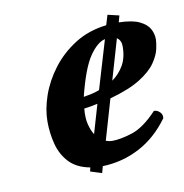

<svg xmlns="http://www.w3.org/2000/svg" viewBox="-64 -536 602 628"><g transform="rotate(-10 237.5 -221.5)"><path d="M333 -475 371 -466 365 -444Q410 -443 433.5 -431.5Q457 -420 466 -403.5Q475 -387 475 -369Q475 -357 470.5 -336.5Q466 -316 449.5 -292Q433 -268 396.5 -245Q360 -222 295 -204L256 -70Q267 -66 277 -66Q304 -66 343.5 -78.5Q383 -91 428 -139Q439 -139 447.5 -130.5Q456 -122 454 -110Q412 -52 355 -22Q298 8 232 10L226 32L188 20L191 7Q147 -1 122.5 -27Q98 -53 88.5 -89.5Q79 -126 79 -165Q79 -205 94.5 -250Q110 -295 141 -336Q172 -377 217.5 -406Q263 -435 323 -442ZM311 -398Q285 -392 259 -354Q233 -316 210 -224Q223 -226 236.5 -229Q250 -232 263 -237ZM350 -394 311 -260Q334 -276 349 -301.5Q364 -327 364 -365Q364 -385 350 -394ZM250 -194Q229 -189 205 -186Q202 -155 207.5 -133.5Q213 -112 222 -98Z"/></g></svg>

Font: Libertinus Serif SemiBold
Style: Italic
Weight: 600
Italic angle: -11.5°
Designer: Philipp H. Poll, Khaled Hosny
Foundry: Caleb Maclennan
Version: Version 7.051;RELEASE